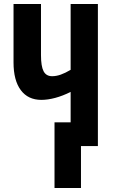

<svg xmlns="http://www.w3.org/2000/svg" viewBox="-20 -734 573 965"><path d="M472 0H387V211H254V-119H335V-272Q295 -252 257.5 -242Q220 -232 188 -232Q121 -232 84.5 -281Q48 -330 48 -420V-714H186V-457Q186 -401 199 -376Q212 -351 242 -351Q263 -351 285.5 -359Q308 -367 335 -383V-714H472Z"/></svg>

Font: Noto Sans Display ExtraCondensed
Style: Bold
Weight: 700
Width: 2
Designer: Monotype Design Team
Foundry: Monotype Imaging Inc.
Version: Version 2.003